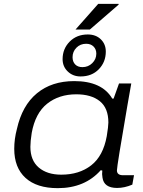

<svg xmlns="http://www.w3.org/2000/svg" viewBox="-20 -955 736 987"><path d="M368.2 -803.2 484.9 -935.1H589.8V-931.2L441.9 -803.2ZM394 -562Q355 -562 328.4 -587.4Q301.8 -612.8 301.8 -650.9Q301.8 -704.1 338.1 -741Q374.5 -777.8 431.2 -777.8Q472.7 -777.8 498.3 -752.9Q523.9 -728 523.9 -689.9Q523.9 -636.2 488 -599.1Q452.1 -562 394 -562ZM403.8 -609.9Q433.6 -609.9 454.3 -630.4Q475.1 -650.9 475.1 -679.2Q475.1 -701.7 460.9 -715.8Q446.8 -730 422.9 -730Q392.6 -730 372.8 -709.7Q353 -689.5 353 -661.1Q353 -637.7 366.5 -623.8Q379.9 -609.9 403.8 -609.9ZM276.9 12.2Q168.9 12.2 111.1 -40.5Q53.2 -93.3 53.2 -189.9Q53.2 -240.2 66.9 -292Q93.8 -412.6 169.7 -475.3Q245.6 -538.1 361.8 -538.1Q503.9 -538.1 557.1 -448.2H564L591.8 -525.9H654.8L634.8 -412.1Q581.1 -101.1 581.1 -79.1Q581.1 -54.2 612.8 -54.2H668.9L660.2 -5.9Q620.1 11.2 582 11.2Q514.2 11.2 506.8 -42Q503.4 -60.1 505.9 -78.1L498 -80.1Q416 12.2 276.9 12.2ZM294.9 -57.1Q387.2 -57.1 448.7 -105Q510.3 -152.8 528.8 -254.9Q537.1 -306.2 537.1 -325.2Q537.1 -399.4 493.2 -434.8Q449.2 -470.2 372.1 -470.2Q283.2 -470.2 222.4 -421.9Q161.6 -373.5 143.1 -272Q136.2 -228.5 136.2 -200.2Q136.2 -130.4 179.2 -93.8Q222.2 -57.1 294.9 -57.1Z"/></svg>

Font: Archivo Expanded Light
Style: Italic
Weight: 300
Width: 7
Italic angle: -10°
Designer: Hector Gatti
Foundry: Omnibus-Type
Version: Version 2.001